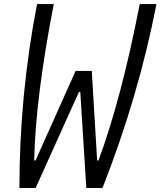

<svg xmlns="http://www.w3.org/2000/svg" viewBox="-20 -937 800 957"><path d="M356.8 -583.3H437.5L464.2 -136.7H470.7Q584.6 -443.4 676.4 -916.7H759.8Q670.6 -457 490.9 0H410.2L380.2 -479.2H373.7L157.6 0H76.8Q76.8 -463.5 164.7 -916.7H248Q156.9 -448.6 150.4 -136.7H156.9Z"/></svg>

Font: TypoPRO Monoid
Style: Italic
Weight: 400
Width: 4
Italic angle: -11°
Monospace: yes
Version: Version 0.61